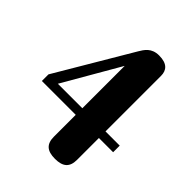

<svg xmlns="http://www.w3.org/2000/svg" viewBox="-202 -616 926 926"><g transform="rotate(45 260.5 -153.0)"><path d="M256 129C256 179 281 201 335 201C389 201 414 179 414 129V-20H511V-65H414V-444C414 -481 394 -507 338 -507C286 -507 267 -474 252 -449L25 -65V-20H256ZM89 -65 256 -354V-65Z"/></g></svg>

Font: Berkshire Swash
Style: Regular
Weight: 700
Designer: Astigmatic (AOETI)
Foundry: Astigmatic (AOETI)
Version: Version 1.000